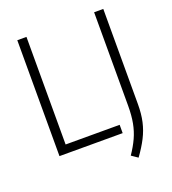

<svg xmlns="http://www.w3.org/2000/svg" viewBox="-160 -860 1035 1152"><g transform="rotate(-20 357.5 -284.5)"><path d="M83 0V-740H141.5V-53H486.5V0ZM526 171 486 143.5Q517 98 536.2 56Q555.5 14 564.5 -33.8Q573.5 -81.5 573.5 -144.5V-740H632V-132Q632 -70.5 621 -21.2Q610 28 586.5 74Q563 120 526 171Z"/></g></svg>

Font: Encode Sans SmCnd Lt
Style: Regular
Weight: 300
Width: 4
Designer: Multiple Designers
Foundry: Impallari Type
Version: Version 3.002; ttfautohint (v1.8.3) -l 8 -r 50 -G 200 -x 14 